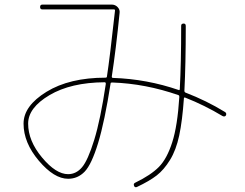

<svg xmlns="http://www.w3.org/2000/svg" viewBox="-20 -750 1040 816"><path d="M424.8 -400.4Q281.2 -399.4 190.4 -345.7Q99.6 -292 99.6 -224.6Q99.6 -151.4 158.7 -80.6Q217.8 -9.8 269.5 -9.8Q303.7 -9.8 328.6 -39.1Q353.5 -68.4 380.4 -155.3Q407.2 -242.2 429.7 -393.6Q429.7 -400.4 424.8 -400.4ZM269.5 9.8Q210 9.8 145 -66.9Q80.1 -143.6 80.1 -224.6Q80.1 -299.8 177.7 -359.9Q275.4 -419.9 428.7 -419.9Q434.6 -419.9 434.6 -425.8Q446.3 -501 468.8 -705.1Q468.8 -710 464.8 -710H160.2Q150.4 -710 150.4 -720.2Q150.4 -730.5 160.2 -730.5H455.1Q469.7 -730.5 480 -719.7Q490.2 -709 488.3 -695.3Q472.7 -539.1 455.1 -424.8Q455.1 -418.9 460 -418.9Q604.5 -414.1 740.2 -367.2Q741.2 -366.2 742.7 -367.7Q744.1 -369.1 744.1 -371.1Q750 -480.5 750 -640.6Q750 -649.4 759.8 -649.9Q769.5 -650.4 769.5 -639.6Q769.5 -475.6 763.7 -364.3Q763.7 -358.4 768.6 -356.4Q857.4 -322.3 935.5 -274.4Q944.3 -269.5 940.4 -259.8Q935.5 -252 925.8 -256.8Q849.6 -302.7 767.6 -335Q765.6 -335.9 763.7 -335.4Q761.7 -335 761.7 -333Q754.9 -236.3 741.7 -174.3Q728.5 -112.3 702.6 -70.3Q676.8 -28.3 646 -4.4Q615.2 19.5 561.5 44.9Q552.7 47.9 549.8 40Q545.9 30.3 554.7 26.4Q621.1 -5.9 655.3 -40.5Q689.5 -75.2 711.9 -145Q734.4 -214.8 742.2 -338.9Q742.2 -344.7 738.3 -345.7Q598.6 -394.5 457 -399.4Q450.2 -399.4 450.2 -396.5Q424.8 -233.4 397 -142.1Q369.1 -50.8 339.8 -20.5Q310.5 9.8 269.5 9.8Z"/></svg>

Font: Rounded-X Mgen+ 1mn thin
Style: Regular
Weight: 100
Designer: [Source Han Sans]
Ryoko NISHIZUKA  (kana & ideographs); Paul D. Hunt (Latin, Greek & Cyrillic); Wenlong ZHANG  (bopomofo
Version: Version 1.059.20150602